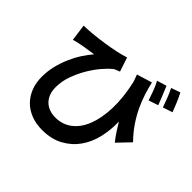

<svg xmlns="http://www.w3.org/2000/svg" viewBox="-198 -1043 1352 1352"><g transform="rotate(45 478.0 -367.0)"><path d="M868 -643Q857 -675 842 -713.5Q827 -752 812 -781L880 -805Q896 -776 912.5 -736Q929 -696 940 -667ZM762 -607Q751 -641 737 -678.5Q723 -716 706 -747L778 -769Q791 -739 807 -699.5Q823 -660 834 -631ZM689 -713Q699 -669 714.5 -620Q730 -571 754 -520Q778 -469 812.5 -418.5Q847 -368 893 -321L804 -228Q781 -257 760.5 -288Q740 -319 719 -354Q722 -273 704 -196Q686 -119 644 -60Q602 -1 536 35Q470 71 378 71Q319 71 270 52.5Q221 34 186 -0.5Q151 -35 131.5 -83.5Q112 -132 112 -193Q112 -247 124.5 -299.5Q137 -352 158 -400.5Q179 -449 206 -491Q233 -533 261 -565Q216 -559 171.5 -551.5Q127 -544 83 -532L66 -656Q102 -656 153.5 -661Q205 -666 258.5 -674Q312 -682 361 -692.5Q410 -703 441 -714L476 -608Q466 -604 453 -599Q440 -594 429 -587Q405 -568 371 -529Q337 -490 306.5 -439Q276 -388 254.5 -329Q233 -270 233 -210Q233 -171 245 -142Q257 -113 277.5 -94Q298 -75 325 -66Q352 -57 383 -57Q452 -57 504.5 -96.5Q557 -136 586.5 -209.5Q616 -283 620 -387.5Q624 -492 595 -622Q590 -636 585 -650Q580 -664 575 -678Z"/></g></svg>

Font: Kinto Sans
Style: Bold
Weight: 700
Designer: Authors: Ryoko NISHIZUKA  (kana & ideographs); Paul D. Hunt (Latin, Greek & Cyrillic); Wenlong ZHANG  (bopomofo); Sandol
Foundry: Adobe Systems Incorporated, ookami Inc.
Version: Version 0.001